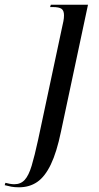

<svg xmlns="http://www.w3.org/2000/svg" viewBox="-148 -556 422 816"><path d="M-67 240Q-86 240 -99.5 237.5Q-113 235 -128 231L-125 221Q-118 223 -107 225Q-96 227 -87 227Q-60 227 -43 208.5Q-26 190 -13.5 148.5Q-1 107 14 38L115 -436Q119 -453 121.5 -466Q124 -479 124 -491Q124 -511 113.5 -518.5Q103 -526 76 -526H65L68 -536H226L111 4Q93 91 68 143Q43 195 10 217.5Q-23 240 -67 240Z"/></svg>

Font: Noto Serif Display ExtraCondensed
Style: Italic
Weight: 400
Width: 2
Italic angle: -12°
Designer: Monotype Design Team
Foundry: Monotype Imaging Inc.
Version: Version 2.009